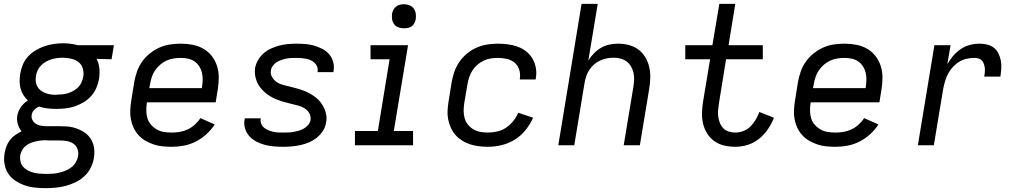

<svg xmlns="http://www.w3.org/2000/svg" viewBox="-20 -755 5290 998"><path d="M218 223Q190 223 161.5 220Q133 217 107.5 208Q82 199 59.5 184Q37 169 22.5 147Q8 125 3.5 97Q-1 69 4 41Q7 23 13.5 5.5Q20 -12 31.5 -27Q43 -42 59 -53Q75 -64 92 -72Q79 -89 72.5 -110.5Q66 -132 70 -154Q74 -178 89 -199Q104 -220 125 -233Q111 -246 101.5 -261Q92 -276 87 -294.5Q82 -313 82 -332Q82 -351 85 -371Q89 -395 98.5 -418.5Q108 -442 125.5 -461Q143 -480 165.5 -493.5Q188 -507 212 -515Q236 -523 260 -526.5Q284 -530 308 -530Q326 -530 343 -528Q360 -526 377 -522L383 -520H572L560 -447L482 -449Q494 -426 496.5 -399.5Q499 -373 495 -346Q491 -322 481 -298.5Q471 -275 454 -256Q437 -237 414.5 -223.5Q392 -210 368 -202Q344 -194 320 -191.5Q296 -189 272 -189Q249 -189 227 -191.5Q205 -194 184 -201Q170 -196 158.5 -184.5Q147 -173 145 -159Q142 -145 148 -132.5Q154 -120 165 -112.5Q176 -105 189 -102.5Q202 -100 216 -99Q218 -99 219 -99Q220 -99 221 -99Q224 -99 227 -99Q230 -99 233 -99H288Q306 -99 325 -98Q344 -97 361 -92.5Q378 -88 394.5 -80.5Q411 -73 425 -62.5Q439 -52 449 -37.5Q459 -23 464.5 -6Q470 11 470.5 29.5Q471 48 468 66Q464 92 451.5 117Q439 142 418.5 161Q398 180 373 192Q348 204 322 211Q296 218 270 220.5Q244 223 218 223Q218 223 218 223Q218 223 218 223ZM273 -262Q273 -262 273 -262.5Q273 -263 273 -263Q288 -263 303 -264.5Q318 -266 333 -270.5Q348 -275 362 -283Q376 -291 387 -302Q398 -313 404 -327.5Q410 -342 413 -357Q416 -377 411 -396.5Q406 -416 392.5 -428.5Q379 -441 360 -447Q341 -453 322 -454L306 -455Q291 -455 276 -453Q261 -451 246.5 -446.5Q232 -442 218 -434Q204 -426 193 -414.5Q182 -403 175.5 -389Q169 -375 167 -360Q164 -345 166 -330.5Q168 -316 174.5 -304.5Q181 -293 192 -284.5Q203 -276 216.5 -271Q230 -266 244.5 -264Q259 -262 273 -262ZM218 149Q235 149 252 148Q269 147 286 143Q303 139 319.5 132.5Q336 126 350.5 115Q365 104 374 88.5Q383 73 386 56Q389 37 382.5 19Q376 1 360.5 -9Q345 -19 326 -22Q307 -25 288 -25H233Q230 -25 226.5 -25.5Q223 -26 220 -26Q220 -26 219.5 -26Q219 -26 219 -26Q217 -26 216 -26Q215 -26 214 -26Q214 -26 214 -26Q214 -26 214 -26Q200 -26 187 -24Q174 -22 161 -19Q148 -16 135 -10Q122 -4 111.5 5Q101 14 94.5 26.5Q88 39 85 52Q83 68 86.5 84Q90 100 100 111.5Q110 123 124 130.5Q138 138 153.5 142Q169 146 185.5 147.5Q202 149 218 149Z M873 8Q848 8 824 5.5Q800 3 778 -4.5Q756 -12 736 -23.5Q716 -35 700.5 -52Q685 -69 675 -89.5Q665 -110 660.5 -133.5Q656 -157 657 -181Q658 -205 662 -230L678 -330Q683 -357 692.5 -384Q702 -411 719 -435Q736 -459 760 -478Q784 -497 810.5 -508.5Q837 -520 865 -524Q893 -528 921 -528Q952 -528 982 -522Q1012 -516 1037.5 -501.5Q1063 -487 1081 -463.5Q1099 -440 1108 -412Q1117 -384 1117 -352.5Q1117 -321 1112 -290L1101 -223H744L743 -218Q740 -197 740.5 -176.5Q741 -156 747 -138Q753 -120 766 -105.5Q779 -91 796 -81.5Q813 -72 832.5 -69Q852 -66 873 -66Q894 -66 915 -69.5Q936 -73 956 -82.5Q976 -92 993 -107.5Q1010 -123 1022 -141L1096 -108Q1078 -80 1052.5 -57Q1027 -34 997.5 -19Q968 -4 936 2Q904 8 873 8ZM756 -297H1029L1030 -302Q1033 -321 1033.5 -340.5Q1034 -360 1029.5 -378Q1025 -396 1015 -411Q1005 -426 990.5 -436Q976 -446 957.5 -450Q939 -454 919 -454Q901 -454 882 -451Q863 -448 845.5 -440Q828 -432 812.5 -418.5Q797 -405 786 -389Q775 -373 769 -354.5Q763 -336 760 -318Z M1453 8Q1428 8 1404 6Q1380 4 1357 -2Q1334 -8 1313.5 -18.5Q1293 -29 1277.5 -45.5Q1262 -62 1254.5 -85Q1247 -108 1251 -132Q1252 -134 1252 -136Q1252 -138 1253 -140H1336Q1335 -139 1335 -138Q1335 -137 1335 -136Q1333 -123 1338 -111Q1343 -99 1353 -91Q1363 -83 1375 -78Q1387 -73 1399.5 -70Q1412 -67 1425.5 -66.5Q1439 -66 1453 -66Q1466 -66 1479.5 -66.5Q1493 -67 1506.5 -69.5Q1520 -72 1534 -76Q1548 -80 1560.5 -87.5Q1573 -95 1582.5 -106.5Q1592 -118 1594 -131Q1597 -151 1587.5 -167Q1578 -183 1562.5 -192.5Q1547 -202 1529 -206.5Q1511 -211 1493 -215.5Q1475 -220 1457 -225Q1439 -230 1422 -236.5Q1405 -243 1389 -252Q1373 -261 1359.5 -272.5Q1346 -284 1334.5 -298Q1323 -312 1316 -328.5Q1309 -345 1306 -363.5Q1303 -382 1306 -402Q1310 -423 1322 -443.5Q1334 -464 1351.5 -479Q1369 -494 1390.5 -503.5Q1412 -513 1433.5 -518.5Q1455 -524 1477 -526Q1499 -528 1521 -528Q1545 -528 1568.5 -526Q1592 -524 1614 -517.5Q1636 -511 1656 -500.5Q1676 -490 1690.5 -473.5Q1705 -457 1711.5 -434Q1718 -411 1714 -388Q1714 -386 1713.5 -384Q1713 -382 1713 -380H1630Q1630 -381 1630.5 -382Q1631 -383 1631 -384Q1633 -397 1628.5 -408.5Q1624 -420 1615 -428.5Q1606 -437 1595 -442Q1584 -447 1571.5 -449.5Q1559 -452 1546.5 -453Q1534 -454 1521 -454Q1508 -454 1495 -453.5Q1482 -453 1469 -450.5Q1456 -448 1443 -443.5Q1430 -439 1418.5 -432Q1407 -425 1398.5 -413.5Q1390 -402 1388 -389Q1385 -370 1394.5 -354Q1404 -338 1419 -328Q1434 -318 1452 -313.5Q1470 -309 1488 -304.5Q1506 -300 1524 -295Q1542 -290 1559 -283.5Q1576 -277 1592 -268Q1608 -259 1622 -248Q1636 -237 1647 -222.5Q1658 -208 1665.5 -191.5Q1673 -175 1676 -156.5Q1679 -138 1675 -119Q1672 -96 1659 -75.5Q1646 -55 1627.5 -40Q1609 -25 1587 -15.5Q1565 -6 1542.5 -1Q1520 4 1497.5 6Q1475 8 1453 8Z M1825 0V-74H1944L2005 -447H1906V-520H2101L2027 -74H2127V0ZM2080 -608Q2065 -608 2051 -613Q2037 -618 2028.5 -629.5Q2020 -641 2018 -655.5Q2016 -670 2018 -685Q2020 -695 2025.5 -705Q2031 -715 2040 -721.5Q2049 -728 2059 -730.5Q2069 -733 2080 -733Q2095 -733 2108.5 -727.5Q2122 -722 2130.5 -710.5Q2139 -699 2141 -684.5Q2143 -670 2141 -655Q2139 -645 2134 -635Q2129 -625 2120 -618.5Q2111 -612 2100.5 -610Q2090 -608 2080 -608Z M2516 8Q2492 8 2468.5 5Q2445 2 2423 -5Q2401 -12 2381.5 -24.5Q2362 -37 2347.5 -53.5Q2333 -70 2323.5 -91Q2314 -112 2309.5 -135Q2305 -158 2306.5 -182Q2308 -206 2312 -230L2328 -330Q2333 -357 2342.5 -384Q2352 -411 2368.5 -434.5Q2385 -458 2408 -477Q2431 -496 2457.5 -507.5Q2484 -519 2512 -523.5Q2540 -528 2567 -528Q2594 -528 2620.5 -524.5Q2647 -521 2671.5 -512Q2696 -503 2716 -487Q2736 -471 2748.5 -449Q2761 -427 2765.5 -401Q2770 -375 2765 -348Q2765 -346 2765 -345Q2765 -344 2764 -342H2682Q2682 -343 2682 -344Q2682 -345 2682 -345Q2686 -369 2679 -392Q2672 -415 2654.5 -429.5Q2637 -444 2614 -449Q2591 -454 2567 -454Q2549 -454 2530 -451Q2511 -448 2493.5 -439.5Q2476 -431 2461 -418Q2446 -405 2435.5 -388.5Q2425 -372 2419 -354Q2413 -336 2410 -318L2393 -218Q2390 -198 2390 -178Q2390 -158 2395.5 -139.5Q2401 -121 2413 -106.5Q2425 -92 2441 -82.5Q2457 -73 2476.5 -69.5Q2496 -66 2516 -66Q2540 -66 2564.5 -71.5Q2589 -77 2610 -91Q2631 -105 2647.5 -125.5Q2664 -146 2674 -169L2751 -143Q2736 -109 2712 -79Q2688 -49 2655.5 -29Q2623 -9 2587 -0.5Q2551 8 2516 8Z M2882 0 3003 -735H3087L3038 -440Q3050 -460 3067 -477.5Q3084 -495 3105 -507Q3126 -519 3148.5 -523.5Q3171 -528 3193 -528Q3222 -528 3250 -520.5Q3278 -513 3299.5 -496.5Q3321 -480 3335 -456Q3349 -432 3355 -405Q3361 -378 3360 -348.5Q3359 -319 3354 -290L3306 0H3222L3272 -302Q3275 -321 3276 -340Q3277 -359 3273 -376.5Q3269 -394 3260 -409.5Q3251 -425 3237 -435.5Q3223 -446 3205.5 -450.5Q3188 -455 3169 -455Q3151 -455 3133.5 -451.5Q3116 -448 3099.5 -440.5Q3083 -433 3069 -421Q3055 -409 3044.5 -393.5Q3034 -378 3028 -361Q3022 -344 3019 -327L2965 0Z M3803 8Q3773 8 3744.5 1.5Q3716 -5 3693.5 -21Q3671 -37 3656 -61Q3641 -85 3634.5 -112.5Q3628 -140 3629 -170Q3630 -200 3635 -230L3671 -447H3542V-520H3683L3719 -735H3802L3767 -520H3945V-447H3754L3717 -218Q3714 -200 3712.5 -182.5Q3711 -165 3713.5 -147.5Q3716 -130 3722.5 -114.5Q3729 -99 3740.5 -87.5Q3752 -76 3768.5 -71Q3785 -66 3803 -66Q3823 -66 3844 -74Q3865 -82 3881 -98Q3897 -114 3908.5 -133.5Q3920 -153 3927 -173L4003 -143Q3991 -112 3971.5 -83.5Q3952 -55 3925.5 -33.5Q3899 -12 3866.5 -2Q3834 8 3803 8Z M4323 8Q4298 8 4274 5.5Q4250 3 4228 -4.5Q4206 -12 4186 -23.5Q4166 -35 4150.5 -52Q4135 -69 4125 -89.5Q4115 -110 4110.5 -133.5Q4106 -157 4107 -181Q4108 -205 4112 -230L4128 -330Q4133 -357 4142.5 -384Q4152 -411 4169 -435Q4186 -459 4210 -478Q4234 -497 4260.5 -508.5Q4287 -520 4315 -524Q4343 -528 4371 -528Q4402 -528 4432 -522Q4462 -516 4487.5 -501.5Q4513 -487 4531 -463.5Q4549 -440 4558 -412Q4567 -384 4567 -352.5Q4567 -321 4562 -290L4551 -223H4194L4193 -218Q4190 -197 4190.5 -176.5Q4191 -156 4197 -138Q4203 -120 4216 -105.5Q4229 -91 4246 -81.5Q4263 -72 4282.5 -69Q4302 -66 4323 -66Q4344 -66 4365 -69.5Q4386 -73 4406 -82.5Q4426 -92 4443 -107.5Q4460 -123 4472 -141L4546 -108Q4528 -80 4502.5 -57Q4477 -34 4447.5 -19Q4418 -4 4386 2Q4354 8 4323 8ZM4206 -297H4479L4480 -302Q4483 -321 4483.5 -340.5Q4484 -360 4479.5 -378Q4475 -396 4465 -411Q4455 -426 4440.5 -436Q4426 -446 4407.5 -450Q4389 -454 4369 -454Q4351 -454 4332 -451Q4313 -448 4295.5 -440Q4278 -432 4262.5 -418.5Q4247 -405 4236 -389Q4225 -373 4219 -354.5Q4213 -336 4210 -318Z M4751 0 4837 -520H4921L4904 -421Q4917 -444 4934.5 -464.5Q4952 -485 4974 -500Q4996 -515 5021.5 -521.5Q5047 -528 5072 -528Q5093 -528 5112.5 -523Q5132 -518 5147 -506Q5162 -494 5170.5 -476Q5179 -458 5182.5 -438.5Q5186 -419 5184.5 -398Q5183 -377 5180 -357H5096Q5098 -368 5099 -379Q5100 -390 5099 -400.5Q5098 -411 5094.5 -421.5Q5091 -432 5084.5 -439.5Q5078 -447 5068 -450.5Q5058 -454 5047 -454Q5026 -454 5006 -450Q4986 -446 4967.5 -435Q4949 -424 4934 -408Q4919 -392 4909 -373.5Q4899 -355 4893 -335Q4887 -315 4883 -295L4834 0Z"/></svg>

Font: Zed Sans Extended
Style: Italic
Weight: 400
Width: 7
Italic angle: -9°
Designer: Belleve Invis
Foundry: Belleve Invis
Version: Version 1.0.0; ttfautohint (v1.8.4)